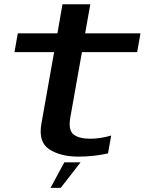

<svg xmlns="http://www.w3.org/2000/svg" viewBox="-20 -750 703 928"><path d="M359 7Q433 7 502 -8.5L517.5 -95Q465 -79.5 416 -79.5Q361.5 -79.5 335.2 -100.5Q309 -121.5 320 -183L376 -498H643L659 -589H391.5L416.5 -729.5H282L257.5 -589H66L50 -498H241.5L180 -151.5Q164.5 -62.5 219 -27.8Q273.5 7 359 7ZM224 158H273.5L369.5 34.5H291Z"/></svg>

Font: Anybody Expanded Medium
Style: Italic
Weight: 500
Width: 7
Italic angle: -10°
Version: Version 1.113;gftools[0.9.25]